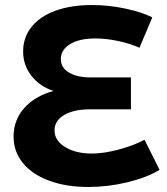

<svg xmlns="http://www.w3.org/2000/svg" viewBox="-20 -733 664 764"><path d="M197 -214Q197 -174 239 -148Q281 -122 346 -122Q394 -122 454.5 -138.5Q515 -155 555 -177L615 -57Q563 -26 486 -7.5Q409 11 332 11Q243 11 175.5 -14Q108 -39 71 -84.5Q34 -130 34 -190Q34 -255 76.5 -303Q119 -351 193 -371Q138 -389 105 -431.5Q72 -474 72 -528Q72 -584 105.5 -626Q139 -668 201 -690.5Q263 -713 346 -713Q412 -713 478 -699Q544 -685 586 -664L535 -543Q497 -560 449.5 -570Q402 -580 359 -580Q296 -580 259 -557.5Q222 -535 222 -498Q222 -463 255 -444Q288 -425 338 -425H501V-298H338Q274 -298 235.5 -275.5Q197 -253 197 -214Z"/></svg>

Font: TypoPRO Montserrat Alternates
Style: Regular
Weight: 600
Designer: Julieta Ulanovsky
Foundry: Julieta Ulanovsky
Version: Version 6.001